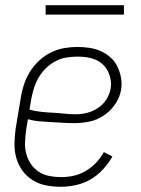

<svg xmlns="http://www.w3.org/2000/svg" viewBox="-20 -708 540 736"><path d="M213 8Q184 8 156 2.5Q128 -3 105 -17.5Q82 -32 66 -54Q50 -76 42.5 -102.5Q35 -129 35.5 -157.5Q36 -186 40 -215L60 -335Q64 -361 72.5 -386Q81 -411 95.5 -434Q110 -457 130.5 -476Q151 -495 175.5 -507Q200 -519 225.5 -523.5Q251 -528 277 -528Q300 -528 323.5 -524.5Q347 -521 367.5 -511.5Q388 -502 404.5 -487Q421 -472 430.5 -452Q440 -432 444 -409Q448 -386 444 -363Q439 -334 421 -308Q403 -282 377.5 -265Q352 -248 323 -242Q294 -236 265 -236Q242 -236 219.5 -237.5Q197 -239 175 -240Q153 -241 130.5 -243Q108 -245 87 -251L80 -209Q77 -186 76 -163Q75 -140 80.5 -119Q86 -98 98 -80Q110 -62 128 -50Q146 -38 168.5 -33.5Q191 -29 214 -29Q237 -29 261 -34Q285 -39 307.5 -52Q330 -65 348 -84Q366 -103 378 -125L411 -108Q396 -82 375 -59Q354 -36 327.5 -20.5Q301 -5 271 1.5Q241 8 213 8ZM270 -270Q292 -270 314 -275.5Q336 -281 355.5 -294Q375 -307 387.5 -326.5Q400 -346 404 -368Q407 -386 404 -403Q401 -420 393.5 -435Q386 -450 373.5 -461.5Q361 -473 345.5 -479.5Q330 -486 312.5 -488.5Q295 -491 277 -491Q256 -491 234.5 -487.5Q213 -484 193 -473.5Q173 -463 156.5 -447Q140 -431 128.5 -411.5Q117 -392 110.5 -371Q104 -350 100 -329L93 -288Q113 -282 136 -279.5Q159 -277 181 -276Q203 -275 225 -272.5Q247 -270 270 -270ZM455 -652H155V-688H455Z"/></svg>

Font: Iosevka Curly Extralight
Style: Italic
Weight: 200
Italic angle: -9°
Monospace: yes
Designer: Belleve Invis
Foundry: Belleve Invis
Version: Version 22.1.2; ttfautohint (v1.8.4)